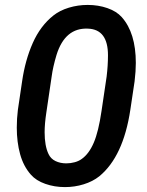

<svg xmlns="http://www.w3.org/2000/svg" viewBox="-20 -741 591 771"><path d="M503.4 -300.3Q475.1 -112.3 378.9 -33.2Q352.5 -12.2 316.2 -1Q279.8 10.3 240.7 10.3Q198.7 10.3 161.9 -2.7Q125 -15.6 104 -39.6Q74.2 -73.2 60.8 -121.8Q47.4 -170.4 47.4 -228.5Q47.4 -264.6 51.8 -299.8L68.8 -414.6Q81.1 -499.5 111.6 -568.4Q142.1 -637.2 194.3 -678.7Q220.2 -699.2 256.6 -710.2Q293 -721.2 332 -721.2Q374.5 -721.2 411.1 -708.5Q447.8 -695.8 468.8 -672.4Q525.4 -608.9 525.4 -488.3Q525.4 -455.1 520.5 -414.6ZM333.5 -626Q241.2 -630.4 207 -520.5Q192.4 -471.7 187.5 -434.1L166 -288.6Q159.2 -243.7 159.2 -210Q159.2 -155.3 174.8 -122.6Q183.6 -103.5 202.9 -94.2Q222.2 -85 246.1 -85Q263.7 -85 280.3 -89.6Q296.9 -94.2 308.6 -103Q337.4 -123.5 356.4 -167.7Q375.5 -211.9 387.7 -295.4L408.2 -433.6Q413.6 -478.5 413.6 -519Q413.6 -623 333.5 -626Z"/></svg>

Font: Mardoto Medium
Style: Italic
Weight: 500
Italic angle: -12°
Designer: Christian Robertson, Vahan Hovhannisyan
Foundry: Google
Version: Version 1.000